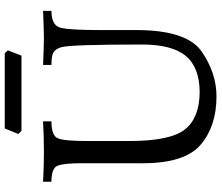

<svg xmlns="http://www.w3.org/2000/svg" viewBox="-80 -810 906 785"><g transform="rotate(-90 372.5 -417.0)"><path d="M371.6 15.6Q249.5 15.6 173.8 -49.1Q98.1 -113.8 98.1 -285.2V-535.6Q98.1 -610.4 87.6 -634.8Q77.1 -659.2 22.5 -659.2V-693.4Q91.3 -689.9 143.1 -689.9Q204.1 -689.9 269.5 -693.4V-659.2Q211.9 -659.2 200.4 -633.8Q189 -608.4 189 -513.7V-339.4Q189 -173.3 236.3 -113.5Q283.7 -53.7 389.2 -53.2Q489.7 -53.7 536.6 -109.6Q583.5 -165.5 583.5 -290Q583.5 -576.7 572.8 -617.7Q565.9 -641.6 552.2 -650.4Q538.6 -659.2 500 -659.2V-693.4Q584.5 -689.9 610.4 -689.9Q636.7 -689.9 721.2 -693.4V-659.2Q661.1 -659.2 651.9 -621.1Q642.6 -583 642.6 -459V-312.5Q642.6 -105.5 554.7 -44.9Q466.8 15.6 371.6 15.6ZM538.1 -781.7H230.5L217.8 -794.4L240.2 -850.1H547.9L559.6 -837.4Z"/></g></svg>

Font: Almanac
Style: Regular
Weight: 400
Designer: Eden's Almanac
Version: Version 3.501;March 28, 2021;FontCreator 13.0.0.2683 64-bit